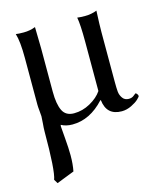

<svg xmlns="http://www.w3.org/2000/svg" viewBox="-104 -515 698 830"><g transform="rotate(-15 245.0 -100.5)"><path d="M321.8 -60.1Q257.8 9.8 179.2 9.8Q150.4 9.8 128.9 -2Q128.9 -2 128.4 0.5Q127.9 2.9 127.9 4.9Q127.9 9.8 132.1 57.4Q136.2 105 136.2 136.2Q136.2 176.3 129.9 207L50.8 237.8L40 220.2Q54.2 183.1 54.2 6.8Q54.2 -7.3 56.2 -28.1Q58.1 -48.8 58.1 -59.1Q58.1 -64 56.2 -83Q54.2 -102.1 54.2 -111.8V-321.8Q54.2 -396 43 -431.2Q55.2 -429.2 78.1 -429.2Q106 -429.2 130.9 -439Q132.8 -375 132.8 -342.8V-148.9Q132.8 -93.8 147 -64.5Q161.1 -35.2 198.2 -35.2Q236.3 -35.2 271.2 -54.7Q306.2 -74.2 324.2 -101.1V-321.8Q324.2 -398.9 317.9 -431.2Q330.1 -429.2 353 -429.2Q380.9 -429.2 405.8 -439Q402.8 -375 402.8 -342.8V-121.1Q402.8 -92.3 404.3 -76.7Q405.8 -61 415.3 -47.6Q424.8 -34.2 442.9 -34.2Q457 -34.2 466.1 -42Q475.1 -49.8 476.1 -49.8Q479 -49.8 482.9 -44.9Q486.8 -40 486.8 -35.2Q486.8 -32.2 475.8 -21.7Q464.8 -11.2 443.4 -0.7Q421.9 9.8 399.9 9.8Q332 9.8 324.2 -60.1Z"/></g></svg>

Font: Linux Libertine O
Style: Regular
Weight: 400
Designer: Philipp H. Poll
Foundry: Philipp H. Poll
Version: Version 5.3.0